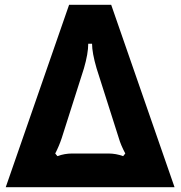

<svg xmlns="http://www.w3.org/2000/svg" viewBox="-20 -783 755 803"><path d="M710 0H4L269 -763H445ZM220 -130Q250 -141 282 -141H433Q465 -141 495 -130L504 -141Q494 -160 487.5 -175.5Q481 -191 477 -205L384 -497Q365 -562 365 -600H349Q349 -559 331 -497L238 -205Q227 -172 211 -141Z"/></svg>

Font: Open Sauce Sans ExtraBold
Style: Regular
Weight: 800
Designer: Alfredo Marco Pradil
Foundry: Creative Sauce Fz LLC
Version: Version 1.477